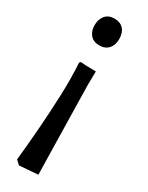

<svg xmlns="http://www.w3.org/2000/svg" viewBox="-194 -539 618 801"><g transform="rotate(30 114.5 -138.0)"><path d="M41 -438Q41 -409.2 56.4 -391.6Q71.8 -374 100.1 -374Q127.9 -374 143.6 -391.6Q159.2 -409.2 159.2 -438Q159.2 -468.8 143.6 -485.8Q127.9 -502.9 100.1 -502.9Q71.8 -502.9 56.4 -484.9Q41 -466.8 41 -438ZM142.1 -272.9 141.1 -207 149.9 220.2 60.1 227.1 41 209Q43 190.9 49.1 125.5Q55.2 60.1 60.5 -27.6Q65.9 -115.2 65.9 -185.1Q65.9 -210.9 64.9 -236.1Q64 -261.2 63 -270L69.8 -275.9Q87.9 -272.9 142.1 -272.9Z"/></g></svg>

Font: Sura
Style: Regular
Weight: 400
Designer: Carolina Giovagnoli
Foundry: Huerta Tipografica
Version: Version 1.003;PS 001.002;hotconv 1.0.70;makeotf.lib2.5.58329